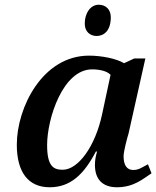

<svg xmlns="http://www.w3.org/2000/svg" viewBox="-20 -781 660 811"><path d="M388 -629C416 -629 448 -648 448 -708C448 -741 427 -761 397 -761C363 -761 338 -727 338 -681C338 -647 361 -629 388 -629ZM190 10C278 10 335 -45 385 -141H390C384 -120 381 -104 381 -84C381 -20 417 10 474 10C547 10 587 -28 620 -49L605 -87C581 -75 567 -63 543 -63C516 -63 502 -83 502 -121C502 -143 519 -205 523 -217L594 -534H547L504 -514C471 -534 408 -546 356 -546C160 -546 51 -327 51 -170C51 -54 99 10 190 10ZM245 -64C207 -64 179 -77 179 -168C179 -281 246 -488 369 -488C398 -488 431 -482 447 -465L411 -297C382 -162 310 -64 245 -64Z"/></svg>

Font: Noto Serif Semi
Style: Italic
Weight: 600
Italic angle: -12°
Designer: Monotype Design Team
Foundry: Monotype Imaging Inc.
Version: Version 1.901